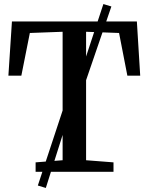

<svg xmlns="http://www.w3.org/2000/svg" viewBox="-20 -849 735 949"><path d="M289.5 -57V-692L127.5 -686L85.5 -475H21.5L39 -743H656.5L673 -475H609.5L568.5 -686L405.5 -692V-57L541 -46.5V0H156V-46.5ZM167 68 316.5 -384.5 353.5 -412 491 -829 530.5 -817 388 -401.5 349.5 -371.5 206.5 80Z"/></svg>

Font: Merriweather 36pt Medium
Style: Regular
Weight: 500
Version: Version 2.100